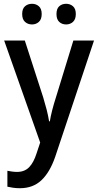

<svg xmlns="http://www.w3.org/2000/svg" viewBox="-20 -753 517 1013"><path d="M2 -539H111L208 -239Q218 -206 226 -175Q234 -144 239 -113H243Q247 -139 255.5 -172Q264 -205 275 -239L367 -539H476L271 75Q243 156 198.5 198Q154 240 85 240Q65 240 48.5 237.5Q32 235 19 232V148Q29 150 42.5 152Q56 154 70 154Q110 154 134 129Q158 104 173 56L192 -1ZM97 -679Q97 -707 112 -720Q127 -733 149 -733Q170 -733 185 -720Q200 -707 200 -679Q200 -651 185 -637.5Q170 -624 149 -624Q127 -624 112 -637.5Q97 -651 97 -679ZM278 -679Q278 -707 292.5 -720Q307 -733 329 -733Q350 -733 365 -720Q380 -707 380 -679Q380 -651 365 -637.5Q350 -624 329 -624Q307 -624 292.5 -637.5Q278 -651 278 -679Z"/></svg>

Font: Noto Sans Sinhala UI SemiCondensed Medium
Style: Regular
Weight: 500
Width: 4
Designer: Jelle Bosma - Monotype Design Team
Foundry: Monotype Imaging Inc.
Version: Version 2.006; ttfautohint (v1.8.4.7-5d5b)